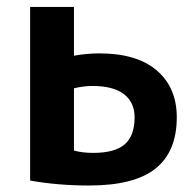

<svg xmlns="http://www.w3.org/2000/svg" viewBox="-20 -540 577 569"><path d="M69.3 -519.5H199.2V-375Q238.3 -381.8 274.4 -381.8Q385.7 -381.8 444.8 -331.1Q503.9 -280.3 503.9 -192.4Q503.9 -90.8 440.9 -40.5Q377.9 9.8 244.1 9.8Q152.3 9.8 69.3 -4.9ZM199.2 -278.3V-93.8Q224.6 -86.9 255.9 -86.9Q320.3 -86.9 349.6 -112.3Q378.9 -137.7 378.9 -192.4Q378.9 -236.3 347.7 -260.7Q316.4 -285.2 253.9 -285.2Q227.5 -285.2 199.2 -278.3Z"/></svg>

Font: Mgen+ 1c bold
Style: Bold
Weight: 700
Designer: [Source Han Sans]
Ryoko NISHIZUKA  (kana & ideographs); Paul D. Hunt (Latin, Greek & Cyrillic); Wenlong ZHANG  (bopomofo
Version: Version 1.059.20150602